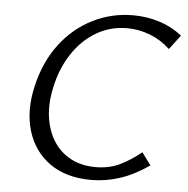

<svg xmlns="http://www.w3.org/2000/svg" viewBox="-50 -716 757 774"><g transform="rotate(5 328.5 -329.0)"><path d="M347 9Q245 9 179 -38Q113 -85 88.5 -166Q64 -247 87 -347Q110 -447 164 -518.5Q218 -590 294.5 -628.5Q371 -667 458 -667Q515 -667 566 -650.5Q617 -634 657 -602L613 -544Q577 -578 531.5 -595.5Q486 -613 439 -613Q370 -613 313 -579Q256 -545 217 -485Q178 -425 162 -348Q148 -284 155.5 -229Q163 -174 189 -132.5Q215 -91 258.5 -67.5Q302 -44 360 -44Q414 -44 457 -64.5Q500 -85 543 -120L580 -70Q519 -28 462 -9.5Q405 9 347 9Z"/></g></svg>

Font: Ysabeau Office
Style: Italic
Weight: 400
Italic angle: -12°
Designer: Christian Thalmann (Catharsis Fonts)
Version: Version 2.001;gftools[0.9.30]; featfreeze: tnum,lnum,ss02